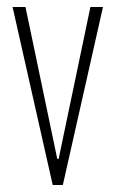

<svg xmlns="http://www.w3.org/2000/svg" viewBox="-20 -530 331 550"><path d="M131 0 16 -510H53L144 -75H148L239 -510H275L160 0Z"/></svg>

Font: Saira UltraCondensed Thin
Style: Regular
Weight: 250
Width: 1
Designer: Hector Gatti with collaboration of the Omnibus-Type team
Foundry: Omnibus-Type
Version: Version 1.101